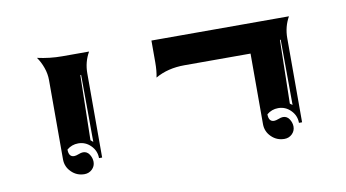

<svg xmlns="http://www.w3.org/2000/svg" viewBox="-46 -573 956 531"><g transform="rotate(-10 432.0 -307.0)"><path d="M80.3 -476.6Q115 -468.8 150.1 -468.8H225.3Q210 -442.1 210 -410.2V-173.8H201.2Q201.2 -194.3 186.5 -209.1Q171.9 -223.9 151.4 -223.9Q133.3 -223.9 119.4 -212.2Q119.4 -191.4 134.5 -191.2Q139.6 -191.2 147.3 -194.2Q155 -197.3 160.2 -197.3Q171.6 -197.3 178.1 -187.3Q184.6 -177.2 184.6 -166.3Q184.6 -154.1 175.7 -145.5Q166.7 -137 154.3 -137Q132.8 -137 117.7 -151.9Q102.5 -166.7 102.5 -187.7V-410.2Q102.5 -428 96.3 -445.4Q90.1 -462.9 80.3 -476.6ZM186.5 -226.6 193.4 -220.7 192.4 -409.2 190.2 -408.7ZM396.5 -365.5Q400.4 -382.8 400.4 -408V-468.8H786.6Q771.5 -441.9 771.5 -410.2V-173.8H762.7Q762.7 -194.3 748 -209.1Q733.4 -223.9 712.9 -223.9Q694.8 -223.9 680.9 -212.2Q680.9 -191.4 696 -191.2Q701.2 -191.2 708.9 -194.2Q716.6 -197.3 721.7 -197.3Q733.2 -197.3 739.6 -187.3Q746.1 -177.2 746.1 -166.3Q746.1 -154.1 737.2 -145.5Q728.3 -137 715.8 -137Q694.3 -137 679.2 -151.9Q664.1 -166.7 664.1 -187.7V-385.7H478.5Q431.6 -385.7 396.5 -365.5ZM747.1 -230.5 753.9 -225.6 752.9 -409.2 750.7 -408.7Z"/></g></svg>

Font: AgreloyInT3
Style: Medium
Weight: 400
Designer: gluk
Foundry: gluk
Version: Version 0.27